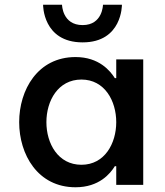

<svg xmlns="http://www.w3.org/2000/svg" viewBox="-20 -781 696 811"><path d="M329 -602C497 -602 495 -761 495 -761H415C415 -761 414 -675 329 -675C243 -675 242 -761 242 -761H162C162 -761 160 -602 329 -602ZM299 -540C139 -540 61 -401 61 -265C61 -129 139 10 299 10C399 10 446 -48 465 -79H471V0H585V-530H471V-451H465C446 -481 399 -540 299 -540ZM324 -445C422 -445 471 -355 471 -265C471 -175 422 -85 324 -85C225 -85 176 -175 176 -265C176 -355 225 -445 324 -445Z"/></svg>

Font: Be Vietnam Pro Medium
Style: Regular
Weight: 500
Designer: Lam Bao, Tony Le, Vietanh Nguyen
Foundry: Yellow Type Foundry
Version: Version 1.002